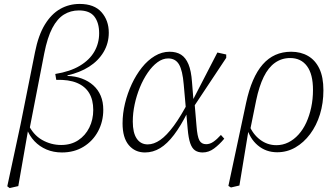

<svg xmlns="http://www.w3.org/2000/svg" viewBox="-20 -763 1704 976"><path d="M29 193 17 184 85 -133 158 -498Q175 -584 208 -638Q241 -692 286 -717.5Q331 -743 385 -743Q459 -743 496 -701Q533 -659 533 -597Q533 -543 506.5 -498.5Q480 -454 433 -424Q386 -394 323 -380V-377Q363 -376 396.5 -363.5Q430 -351 454.5 -329Q479 -307 492 -276Q505 -245 505 -205Q505 -145 478.5 -95.5Q452 -46 404.5 -17Q357 12 295 12Q252 12 216.5 -3Q181 -18 155 -45.5Q129 -73 115 -111L122 -134Q148 -78 193.5 -52Q239 -26 291 -26Q341 -26 377.5 -50Q414 -74 434 -114.5Q454 -155 454 -204Q454 -255 433.5 -289.5Q413 -324 371.5 -341.5Q330 -359 266 -357L261 -387Q336 -399 385.5 -428.5Q435 -458 459.5 -500.5Q484 -543 484 -594Q484 -647 460 -678.5Q436 -710 381 -710Q339 -710 305 -689Q271 -668 246 -620.5Q221 -573 205 -492L129 -101L122 -97L73 183Z M717 12Q666 12 634.5 -25.5Q603 -63 603 -136Q603 -186 615.5 -237.5Q628 -289 650 -336Q672 -383 701.5 -420Q731 -457 767 -478.5Q803 -500 842 -500Q877 -500 900.5 -485Q924 -470 938 -436.5Q952 -403 956 -346L963 -259L968 -252L979 -122Q983 -69 993.5 -49.5Q1004 -30 1028 -30Q1047 -30 1065 -42.5Q1083 -55 1103 -77L1120 -58Q1095 -28 1068 -8Q1041 12 1010 12Q987 12 971.5 1.5Q956 -9 947 -35Q938 -61 934 -108L914 -333Q908 -405 890 -435.5Q872 -466 835 -466Q807 -466 780.5 -446.5Q754 -427 731 -393.5Q708 -360 691 -318.5Q674 -277 664.5 -232.5Q655 -188 655 -145Q655 -88 675 -58.5Q695 -29 731 -29Q762 -29 794.5 -51.5Q827 -74 863.5 -123.5Q900 -173 941 -252L946 -191H933Q899 -123 864.5 -77.5Q830 -32 794 -10Q758 12 717 12ZM962 -216 961 -256 1085 -496 1130 -486V-469Z M1154 190 1141 182 1231 -240Q1259 -371 1315.5 -435.5Q1372 -500 1460 -500Q1509 -500 1546 -478.5Q1583 -457 1603.5 -414Q1624 -371 1624 -304Q1624 -239 1606.5 -182Q1589 -125 1556.5 -81.5Q1524 -38 1481.5 -13.5Q1439 11 1389 11Q1332 11 1290.5 -24Q1249 -59 1234 -117L1246 -128Q1265 -81 1302 -53Q1339 -25 1385 -25Q1417 -25 1445.5 -39Q1474 -53 1497.5 -79Q1521 -105 1537 -140Q1553 -175 1562 -217Q1571 -259 1571 -306Q1571 -386 1540.5 -427Q1510 -468 1455 -468Q1412 -468 1378 -444Q1344 -420 1320.5 -372Q1297 -324 1282 -252L1250 -94L1242 -93L1197 180Z"/></svg>

Font: Source Serif 4 Light
Style: Italic
Weight: 300
Italic angle: -12°
Designer: Frank Grießhammer
Foundry: Adobe Systems Incorporated
Version: Version 4.004;hotconv 1.0.116;makeotfexe 2.5.65601